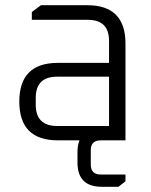

<svg xmlns="http://www.w3.org/2000/svg" viewBox="-20 -538 580 736"><path d="M202 0Q54 0 54 -148.5Q54 -297 202 -297H398V-381Q398 -462 317 -462H102V-492L137 -518H315Q461 -518 461 -371V0ZM117 -137Q117 -55 199 -55H398V-244H199Q117 -244 117 -163ZM277 46Q277 -47 370 -47H395V0H366Q328 0 328 38V93Q328 131 366 131H461V157L434 178H370Q277 178 277 85Z"/></svg>

Font: Oxanium ExtraLight Light
Style: Regular
Weight: 300
Version: Version 2.000